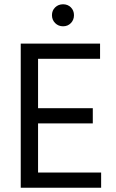

<svg xmlns="http://www.w3.org/2000/svg" viewBox="-20 -878 541 898"><path d="M311.5 -843.5Q326 -829 326 -807Q326 -785 311.5 -770Q297 -755 275 -755Q253 -755 238 -770Q223 -785 223 -807Q223 -829 238 -843.5Q253 -858 275 -858Q297 -858 311.5 -843.5ZM453 0H77V-674H448V-603H158V-372H414V-301H158V-71H453Z"/></svg>

Font: Hind Jalandhar
Style: Regular
Weight: 400
Designer: Namrata Goyal
Foundry: Indian Type Foundry
Version: Version 0.702;PS 1.0;hotconv 1.0.81;makeotf.lib2.5.63406